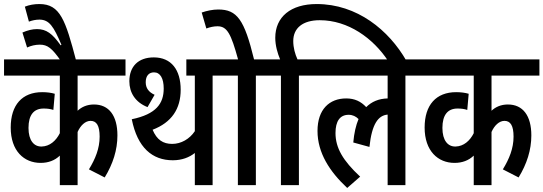

<svg xmlns="http://www.w3.org/2000/svg" viewBox="-20 -916 2689 950"><path d="M601 -542V-622H0V-542H276V-257C257 -219 226 -192 186 -191C148 -190 121 -221 121 -283C121 -347 147 -379 196 -379C214 -379 230 -377 244 -372L251 -452C234 -457 213 -460 189 -460C90 -460 33 -397 33 -285C33 -169 99 -110 181 -110C219 -110 251 -122 276 -146V0H364V-263C378 -295 402 -318 428 -318C458 -318 473 -294 473 -240C473 -182 452 -130 420 -78L498 -38C539 -105 561 -174 561 -246C561 -344 519 -399 445 -399C411 -399 384 -387 364 -368V-542Z M281 -615H357C304 -816 278 -896 175 -896C150 -896 125 -892 103 -883L123 -809C139 -815 157 -819 176 -819C224 -818 245 -786 284 -694L280 -692C239 -750 209 -772 163 -772C140 -772 116 -766 91 -755L114 -681C134 -690 155 -695 177 -695C215 -695 237 -678 281 -615Z M1032 -542H1107V-622H902V-542H944V-267C918 -228 876 -204 832 -204C787 -204 756 -224 735 -274C829 -310 874 -377 874 -472C874 -570 828 -632 741 -632C664 -632 620 -587 620 -514C620 -458 649 -410 710 -386L745 -447C716 -460 701 -480 701 -509C701 -541 717 -558 742 -558C773 -558 790 -528 790 -478C790 -404 753 -351 632 -326C660 -185 734 -123 835 -123C880 -123 916 -137 944 -159V0H1032Z M1246 -542H1320V-622H1237C1189 -819 1153 -869 1060 -869C1033 -869 1004 -863 978 -854L1001 -775C1019 -782 1039 -786 1056 -786C1104 -786 1123 -749 1158 -622H1095V-542H1157V0H1246Z M1459 -542H1533V-622H1452C1440 -648 1431 -680 1431 -713C1431 -777 1478 -816 1562 -816C1703 -816 1826 -727 1900 -615H1991C1904 -767 1747 -896 1547 -896C1418 -896 1342 -832 1342 -729C1342 -691 1353 -653 1366 -622H1308V-542H1370V0H1459Z M1521 -542H1898V-429C1854 -428 1819 -413 1792 -386C1766 -414 1735 -429 1693 -429C1610 -429 1551 -375 1551 -268C1551 -160 1611 -67 1698 14L1762 -42C1677 -121 1640 -184 1640 -258C1640 -316 1662 -348 1705 -348C1725 -348 1741 -340 1754 -327C1741 -296 1732 -257 1728 -211L1808 -189C1820 -304 1852 -345 1898 -349V0H1986V-542H2060V-622H1521Z M2649 -542V-622H2048V-542H2324V-257C2305 -219 2274 -192 2234 -191C2196 -190 2169 -221 2169 -283C2169 -347 2195 -379 2244 -379C2262 -379 2278 -377 2292 -372L2299 -452C2282 -457 2261 -460 2237 -460C2138 -460 2081 -397 2081 -285C2081 -169 2147 -110 2229 -110C2267 -110 2299 -122 2324 -146V0H2412V-263C2426 -295 2450 -318 2476 -318C2506 -318 2521 -294 2521 -240C2521 -182 2500 -130 2468 -78L2546 -38C2587 -105 2609 -174 2609 -246C2609 -344 2567 -399 2493 -399C2459 -399 2432 -387 2412 -368V-542Z"/></svg>

Font: Noto Sans Devanagari ExtraCondensed Medium
Style: Regular
Weight: 500
Width: 2
Designer: Jelle Bosma - Monotype Design Team
Foundry: Monotype Imaging Inc.
Version: Version 2.004